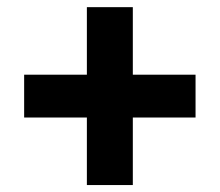

<svg xmlns="http://www.w3.org/2000/svg" viewBox="-20 -620 626 547"><path d="M227.5 -92.8V-599.6H358.4V-92.8ZM48.8 -285.2V-407.2H537.1V-285.2Z"/></svg>

Font: Cascadia Code
Style: Regular
Weight: 400
Monospace: yes
Designer: Aaron Bell
Foundry: Saja Typeworks
Version: Version 2106.017